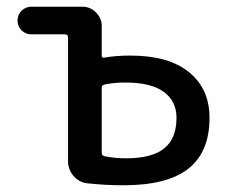

<svg xmlns="http://www.w3.org/2000/svg" viewBox="-20 -540 679 570"><path d="M282 -279V-86Q282 -78 291 -76Q322 -70 354 -70Q431 -70 467.5 -99.5Q504 -129 504 -190Q504 -240 466 -267.5Q428 -295 352 -295Q318 -295 290 -289Q282 -287 282 -279ZM73 -438Q56 -438 44 -450Q32 -462 32 -479Q32 -496 44 -508Q56 -520 73 -520H225Q248 -520 265 -503Q282 -486 282 -463V-376Q282 -367 290 -369Q324 -375 367 -375Q481 -375 541.5 -325.5Q602 -276 602 -190Q602 -89 539.5 -39.5Q477 10 347 10Q290 10 238 4Q214 1 198 -18Q182 -37 182 -62V-429Q182 -438 173 -438Z"/></svg>

Font: Rounded Mplus 1c Medium
Style: Regular
Weight: 500
Version: Version 1.059.20150529